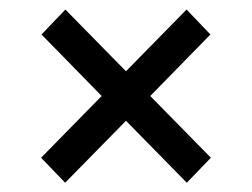

<svg xmlns="http://www.w3.org/2000/svg" viewBox="-20 -458 542 413"><path d="M198.7 -251.5 69.3 -383.8 120.6 -437.5 251 -304.7 381.3 -437.5 432.6 -383.8 303.2 -251.5 433.6 -118.7 381.8 -64.9 251 -198.2 120.1 -64.9 68.4 -118.7Z"/></svg>

Font: Vazirmatn RD
Style: Regular
Weight: 400
Designer: Saber Rastikerdar
Foundry: Saber Rastikerdar
Version: Version 32.102